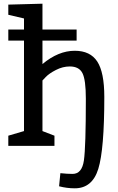

<svg xmlns="http://www.w3.org/2000/svg" viewBox="-20 -790 640 1040"><path d="M210 -570V-443Q296 -515 385 -515Q469 -515 507 -456.5Q545 -398 545 -265Q545 19 512.5 124.5Q480 230 385 230Q342 230 300 219L307 148Q344 152 373 152Q424 152 434.5 79Q445 6 445 -255Q445 -358 426.5 -394Q408 -430 358 -430Q320 -430 283 -411Q246 -392 228 -373L210 -354V-80L275 -55V0H25V-55L110 -80V-570H25V-630H110V-690L25 -710V-765L210 -770V-630H395V-570Z"/></svg>

Font: Bitter
Style: Regular
Weight: 400
Designer: Sol Matas
Foundry: Sol Matas
Version: Version 1.300;PS 001.300;hotconv 1.0.70;makeotf.lib2.5.58329